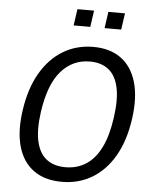

<svg xmlns="http://www.w3.org/2000/svg" viewBox="-61 -980 827 1040"><g transform="rotate(5 352.5 -459.5)"><path d="M314.2 10Q221.7 10 161.2 -33.3Q100.7 -76.6 76.7 -158.9Q52.8 -241.3 69.8 -358.7Q87 -477.6 135.5 -561.2Q184 -644.8 257.2 -688.9Q330.4 -733 421.8 -733Q512.9 -733 572.7 -689.2Q632.5 -645.4 656.6 -562Q680.6 -478.6 663.6 -360Q646.6 -242.4 598.8 -159.7Q551 -76.9 478.3 -33.5Q405.6 10 314.2 10ZM326.7 -70.5Q389 -70.5 437.5 -101.1Q485.9 -131.7 518.2 -195.5Q550.5 -259.3 564.6 -359Q579.3 -459.8 565.2 -524.8Q551.1 -589.8 511.5 -621.1Q471.9 -652.5 409.8 -652.5Q316.5 -652.5 253.7 -581.1Q190.8 -509.8 168.9 -359Q154.8 -259.6 169.4 -195.8Q184 -132 224.1 -101.3Q264.3 -70.5 326.7 -70.5ZM472.8 -839.6 485.6 -929H576L563.2 -839.6ZM304.5 -839.6 317.4 -929H407.8L395 -839.6Z"/></g></svg>

Font: Public Sans Thin
Style: Italic
Weight: 100
Italic angle: -8°
Designer: The Public Sans project authors (U.S. Web Design System). Libre Franklin designed by Pablo Impallari and Rodrigo Fuenzal
Version: Version 2.000